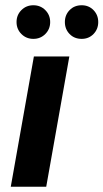

<svg xmlns="http://www.w3.org/2000/svg" viewBox="-20 -711 394 731"><path d="M21 0 109 -496H244L156 0ZM107 -563Q80 -563 61.5 -581.5Q43 -600 43 -627Q43 -654 61.5 -672.5Q80 -691 107 -691Q134 -691 152.5 -672.5Q171 -654 171 -627Q171 -600 152.5 -581.5Q134 -563 107 -563ZM291 -563Q263 -563 245 -581.5Q227 -600 227 -627Q227 -654 245 -672.5Q263 -691 291 -691Q318 -691 336 -672.5Q354 -654 354 -627Q354 -600 336 -581.5Q318 -563 291 -563Z"/></svg>

Font: DM Sans 24pt
Style: Bold Italic
Weight: 700
Italic angle: -10°
Designer: Colophon Foundry, Jonny Pinhorn
Foundry: Colophon Foundry
Version: Version 4.004;gftools[0.9.30]